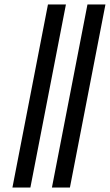

<svg xmlns="http://www.w3.org/2000/svg" viewBox="-20 -792 490 854"><path d="M35.3 42 193.3 -772H273.2L115.2 42ZM211 42 369 -772H449L291 42Z"/></svg>

Font: Savate ExtraLight
Style: Italic
Weight: 200
Italic angle: -11°
Designer: Max Esnée
Foundry: Plomb Type
Version: Version 2.000